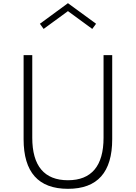

<svg xmlns="http://www.w3.org/2000/svg" viewBox="-20 -1172 854 1208"><path d="M407.5 16Q268 16 198.2 -62.2Q128.5 -140.5 128.5 -296V-825H183V-305.5Q183 -172.5 239.5 -105.2Q296 -38 407.5 -38Q518.5 -38 575 -105.2Q631.5 -172.5 631.5 -305.5V-825H686V-296Q686 -140.5 616.5 -62.2Q547 16 407.5 16ZM254.5 -990 231 -1022.5 407.5 -1152 584.5 -1022.5 560.5 -990 407.5 -1102Z"/></svg>

Font: Spartan Thin Light
Style: Regular
Weight: 300
Version: Version 1.004